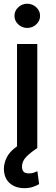

<svg xmlns="http://www.w3.org/2000/svg" viewBox="-20 -776 292 1006"><path d="M107.6 209.9Q62.9 209.9 33.2 185.7Q3.6 161.6 0.7 116.1L0.4 108.3Q0.4 79.5 15.4 48.7Q30.5 17.8 69.2 -9.2V-545.5H175.4V0Q143.1 20.6 119.1 44.2Q95.2 67.8 95.2 97.7Q95.2 114 103.3 123.2Q111.5 132.5 131.4 132.5Q146 132.5 157.3 128.6Q168.7 124.6 175.8 121.1L185 188.6Q172.9 196 153.4 202.9Q133.9 209.9 107.6 209.9ZM122.9 -629.6Q95.2 -629.6 75.5 -648.3Q55.8 -666.9 55.8 -692.8Q55.8 -719.1 75.5 -737.7Q95.2 -756.4 122.9 -756.4Q150.2 -756.4 170.1 -737.7Q190 -719.1 190 -692.8Q190 -666.9 170.1 -648.3Q150.2 -629.6 122.9 -629.6Z"/></svg>

Font: Linik Sans Medium
Style: Regular
Weight: 500
Designer: Rasmus Andersson (font), Cristiano Sobral (main changes)
Foundry: rsms
Version: Version 3.018;June 1, 2022;FontCreator 14.0.0.2814 64-bit; t